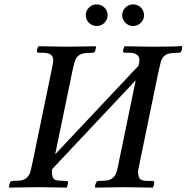

<svg xmlns="http://www.w3.org/2000/svg" viewBox="-20 -858 855 880"><path d="M21 -2.9Q22.5 -13.2 25.9 -21Q25.9 -24.4 29.8 -26.6Q33.7 -28.8 37.1 -28.8L61 -29.8Q107.9 -29.8 120.1 -73.2Q122.1 -82 125.7 -98.6Q129.4 -115.2 130.9 -122.1L213.9 -523.9Q214.8 -528.3 223.1 -570.8V-576.2Q224.1 -580.1 224.1 -585Q222.7 -600.6 212.2 -607.9Q201.7 -615.2 180.2 -616.2H170.9H158.2Q154.8 -616.2 150.9 -618.2Q148.9 -620.1 148.9 -626V-627.9Q153.8 -642.6 154.8 -645Q156.2 -645 159.7 -645.5Q163.1 -646 165 -646Q168.9 -646 217.5 -645Q266.1 -644 287.1 -644Q307.6 -644 360.8 -645Q414.1 -646 418 -646Q419.9 -644 419.9 -642.1Q419.9 -638.7 418 -631.3L416 -624Q413.6 -616.2 403.8 -616.2Q388.7 -616.2 380.9 -615.2Q355.5 -614.7 341.6 -604.5Q327.6 -594.2 321.8 -573.2Q318.4 -563.5 310.1 -523.9L232.9 -150.9L615.2 -557.1Q617.2 -566.9 618.2 -570.8V-577.1Q619.1 -580.1 619.1 -585.9Q616.2 -614.7 575.2 -616.2H551.8Q549.8 -616.2 545.9 -618.2Q543.9 -620.1 543.9 -626V-627.9Q548.8 -642.6 549.8 -645Q551.3 -645 554.4 -645.5Q557.6 -646 559.1 -646Q562.5 -646 606.7 -645Q650.9 -644 672.9 -644H689Q779.3 -644 813 -647Q814.9 -643.1 814.9 -641.1L814 -634.8Q814 -625 807.1 -618.2Q803.2 -616.2 798.8 -616.2Q783.7 -616.2 775.9 -615.2Q750.5 -614.7 736.6 -604.5Q722.7 -594.2 716.8 -573.2Q715.3 -568.4 705.1 -523.9L622.1 -121.1Q620.6 -112.3 617.2 -96.7Q613.8 -81.1 612.8 -75.2Q612.8 -48.3 620.6 -38.8Q628.4 -29.3 654.8 -28.8H678.2Q681.2 -28.8 685.1 -26.9Q687 -24.9 687 -22Q686 -19 686 -13.2Q683.6 -3.9 683.1 -2.9Q681.2 1 680.2 2Q676.8 2 624.3 1Q571.8 0 549.8 0Q529.3 0 475.6 1Q421.9 2 418 2Q417.5 1.5 415 -2.9Q417 -14.6 420.9 -21Q423.3 -28.8 433.1 -28.8Q449.2 -28.8 456.1 -29.8Q481.9 -30.3 496.1 -41.7Q510.3 -53.2 516.1 -76.2Q521.5 -97.2 525.9 -121.1L602.1 -490.2L220.2 -84Q219.7 -82.5 219 -79.6Q218.3 -76.7 217.8 -75.2Q217.8 -48.8 225.3 -39.3Q232.9 -29.8 258.8 -29.8L283.2 -28.8Q286.1 -28.8 290 -26.9Q293 -23.4 292 -20Q290 -6.8 286.1 1L284.2 2Q280.8 2 234.1 1Q187.5 0 164.1 0H147.9Q127 0 76.2 1Q25.4 2 22.9 2Q21 0 21 -2.9ZM540 -788.1Q540 -808.6 554.7 -823.2Q569.3 -837.9 589.8 -837.9Q610.8 -837.9 625.5 -823.5Q640.1 -809.1 640.1 -788.1Q640.1 -768.1 625.5 -753.4Q610.8 -738.8 589.8 -738.8Q569.8 -738.8 554.9 -753.4Q540 -768.1 540 -788.1ZM373 -788.1Q373 -808.6 387.7 -823.2Q402.3 -837.9 422.9 -837.9Q443.8 -837.9 458.5 -823.5Q473.1 -809.1 473.1 -788.1Q473.1 -768.1 458.5 -753.4Q443.8 -738.8 422.9 -738.8Q402.8 -738.8 387.9 -753.4Q373 -768.1 373 -788.1Z"/></svg>

Font: Common Serif Medium
Style: Italic
Weight: 500
Italic angle: -12°
Designer: Philipp H. Poll, Khaled Hosny
Foundry: Stefan Peev, Context Ltd.
Version: Version 1.026